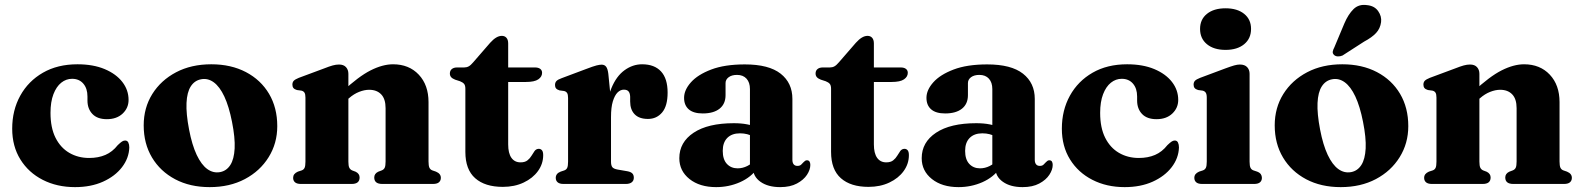

<svg xmlns="http://www.w3.org/2000/svg" viewBox="-20 -754 6486 787"><path d="M507 -344.5Q507 -311.5 482.8 -288.5Q458.5 -265.5 418 -265.5Q379 -265.5 358.8 -286.8Q338.5 -308 338.5 -342V-358.5Q338.5 -391.5 321.5 -411.2Q304.5 -431 275.5 -431Q251 -431 231 -415Q211 -399 199 -367.8Q187 -336.5 187 -291.5Q187 -230.5 207.5 -189.5Q228 -148.5 264 -127.5Q300 -106.5 345.5 -106.5Q383 -106.5 412 -119Q441 -131.5 462.5 -159Q474 -170 480.2 -174Q486.5 -178 493 -178Q502 -178 506 -169.8Q510 -161.5 510 -149.5Q508.5 -105.5 480 -68.5Q451.5 -31.5 402 -9.2Q352.5 13 287.5 13Q213.5 13 155.2 -16.8Q97 -46.5 63.5 -100.5Q30 -154.5 30 -226.5Q30 -302 63 -361.8Q96 -421.5 156 -456Q216 -490.5 297.5 -490.5Q362 -490.5 409 -470.8Q456 -451 481.5 -418Q507 -385 507 -344.5Z M846 -490.5Q927 -490.5 988 -458.5Q1049 -426.5 1082.8 -369.5Q1116.5 -312.5 1116.5 -237Q1116.5 -166.5 1081.2 -109.8Q1046 -53 983.8 -20Q921.5 13 839.5 13Q759 13 698 -19.2Q637 -51.5 603 -108.5Q569 -165.5 569 -240Q569 -312 604.2 -368.5Q639.5 -425 701.8 -457.8Q764 -490.5 846 -490.5ZM882 -48.5Q908.5 -53.5 924 -77.5Q939.5 -101.5 941.8 -145.5Q944 -189.5 931 -254.5Q918.5 -318 899.5 -358.5Q880.5 -399 856 -416.8Q831.5 -434.5 804 -429Q777.5 -424 762 -400Q746.5 -376 744.5 -332Q742.5 -288 755 -223Q767 -160 786.2 -119.2Q805.5 -78.5 829.8 -61Q854 -43.5 882 -48.5Z M1408 -451.5V-91.5Q1408 -74 1411.8 -66.5Q1415.5 -59 1423.5 -55.5L1438 -50Q1454 -42 1454 -26.5Q1454 0 1421.5 0H1213.5Q1197 0 1189.2 -6.8Q1181.5 -13.5 1181.5 -25Q1181.5 -33.5 1186.2 -39.8Q1191 -46 1201 -50.5L1216.5 -55.5Q1225 -58.5 1228.5 -66.2Q1232 -74 1232 -91.5V-354Q1232 -368 1228 -374.2Q1224 -380.5 1215.5 -382.5L1197 -385Q1187 -388 1182.8 -393.2Q1178.5 -398.5 1178.5 -407Q1178.5 -417 1184.2 -423Q1190 -429 1205 -435L1308.5 -473.5Q1330 -482 1343.8 -485.8Q1357.5 -489.5 1369.5 -489.5Q1388.5 -489.5 1398.2 -478.8Q1408 -468 1408 -451.5ZM1391.5 -335 1365.5 -362.5 1382.5 -378Q1449.5 -440.5 1499 -465.5Q1548.5 -490.5 1591 -490.5Q1656.5 -490.5 1696.5 -448Q1736.5 -405.5 1736.5 -335.5V-92Q1736.5 -74.5 1740.2 -66.5Q1744 -58.5 1752.5 -55.5L1767 -50.5Q1777.5 -46 1782.2 -39.8Q1787 -33.5 1787 -25Q1787 -13.5 1779.2 -6.8Q1771.5 0 1754.5 0H1547Q1514 0 1514 -26.5Q1514 -42 1530 -50L1544.5 -55.5Q1553.5 -59 1557 -66.8Q1560.5 -74.5 1560.5 -92V-310.5Q1560.5 -348.5 1542.5 -367.2Q1524.5 -386 1493 -386Q1474 -386 1452.2 -377.5Q1430.5 -369 1410.5 -351.5Z M1865.5 -421 1845.5 -427.5Q1834 -432 1829 -438Q1824 -444 1824 -452.5Q1824 -464.5 1832 -471Q1840 -477.5 1853.5 -477.5H1882.5Q1893 -477.5 1901.2 -482Q1909.5 -486.5 1920 -499L1989 -578.5Q2002 -593 2013.8 -600Q2025.5 -607 2037 -607Q2049 -607 2056 -599Q2063 -591 2063 -576V-162Q2063 -126 2076.2 -107.2Q2089.5 -88.5 2113.5 -88.5Q2132 -88.5 2142.2 -96.8Q2152.5 -105 2158.8 -115.8Q2165 -126.5 2171.2 -135Q2177.5 -143.5 2188 -144Q2196.5 -144 2201.5 -138Q2206.5 -132 2206.5 -118Q2206.5 -82.5 2185.2 -53Q2164 -23.5 2126.5 -5.8Q2089 12 2041 12Q1968 12 1927.8 -23.5Q1887.5 -59 1887.5 -131.5V-390Q1887.5 -404 1882.2 -410.2Q1877 -416.5 1865.5 -421ZM1999 -418V-477.5H2173Q2186.5 -477.5 2194.2 -471.8Q2202 -466 2202 -455.5Q2202 -439.5 2186.5 -428.8Q2171 -418 2135.5 -418Z M2466 -269Q2466 -343.5 2486.2 -392.8Q2506.5 -442 2540 -466.2Q2573.5 -490.5 2612 -490.5Q2662.5 -490.5 2689.5 -461.2Q2716.5 -432 2716.5 -374.5Q2716.5 -319.5 2694 -293Q2671.5 -266.5 2636 -266.5Q2600 -266.5 2581.5 -285.5Q2563 -304.5 2563 -338V-357.5Q2562.5 -372 2556.5 -379.2Q2550.5 -386.5 2537 -386.5Q2523 -386.5 2511.2 -374.8Q2499.5 -363 2492 -338.5Q2484.5 -314 2484.5 -274ZM2473.5 -451.5 2484.5 -341.5V-91.5Q2484.5 -76 2489.8 -69Q2495 -62 2511.5 -59L2552 -52Q2565.5 -49.5 2571.8 -43.2Q2578 -37 2578 -25.5Q2578 -13.5 2569.5 -6.8Q2561 0 2545 0H2290Q2273.5 0 2265.8 -6.8Q2258 -13.5 2258 -25Q2258 -33.5 2262.8 -40Q2267.5 -46.5 2278 -50.5L2293 -55.5Q2301.5 -58.5 2305 -66.2Q2308.5 -74 2308.5 -91.5V-352.5Q2308.5 -366.5 2304.5 -372.8Q2300.5 -379 2292 -381L2273.5 -383.5Q2263.5 -386.5 2259.2 -391.8Q2255 -397 2255 -405.5Q2255 -415.5 2260.8 -421.8Q2266.5 -428 2282 -433.5L2382 -471Q2412 -482.5 2425.2 -485.8Q2438.5 -489 2446 -489Q2458 -489 2464.5 -480.5Q2471 -472 2473.5 -451.5Z M3066.5 -66V-76.5L3054 -78V-389Q3054 -416 3040 -431.5Q3026 -447 3001 -447Q2979.5 -447 2966.8 -437.5Q2954 -428 2954 -413.5V-364Q2954 -328 2929.5 -308.5Q2905 -289 2860.5 -289Q2822.5 -289 2803.2 -305.8Q2784 -322.5 2784 -353Q2784 -385 2812 -416.5Q2840 -448 2895.2 -469Q2950.5 -490 3033 -490Q3131.5 -490 3179.8 -452Q3228 -414 3228 -348.5V-99Q3228 -87 3233.2 -80.5Q3238.5 -74 3248.5 -74Q3258.5 -74 3263.8 -79Q3269 -84 3273.5 -89Q3276.5 -92 3279.8 -94.5Q3283 -97 3287.5 -97Q3295 -97 3298.2 -91.8Q3301.5 -86.5 3301.5 -78Q3301.5 -58.5 3287.8 -37.5Q3274 -16.5 3246.5 -1.8Q3219 13 3178 13Q3128 13 3097.2 -8.8Q3066.5 -30.5 3066.5 -66ZM2764.5 -105.5Q2764.5 -171 2823.2 -210Q2882 -249 2988 -249Q3019 -249 3043 -244.2Q3067 -239.5 3083.5 -231L3069.5 -193.5Q3056 -200.5 3042.5 -204Q3029 -207.5 3013 -207.5Q2980 -207.5 2961.2 -188.8Q2942.5 -170 2942.5 -135.5Q2942.5 -100.5 2959.5 -82.2Q2976.5 -64 3003.5 -64Q3024 -64 3043 -73.5Q3062 -83 3073.5 -98.5L3085 -64.5Q3059 -27.5 3013.2 -7.2Q2967.5 13 2915.5 13Q2848 13 2806.2 -20.2Q2764.5 -53.5 2764.5 -105.5Z M3364.5 -421 3344.5 -427.5Q3333 -432 3328 -438Q3323 -444 3323 -452.5Q3323 -464.5 3331 -471Q3339 -477.5 3352.5 -477.5H3381.5Q3392 -477.5 3400.2 -482Q3408.5 -486.5 3419 -499L3488 -578.5Q3501 -593 3512.8 -600Q3524.5 -607 3536 -607Q3548 -607 3555 -599Q3562 -591 3562 -576V-162Q3562 -126 3575.2 -107.2Q3588.5 -88.5 3612.5 -88.5Q3631 -88.5 3641.2 -96.8Q3651.5 -105 3657.8 -115.8Q3664 -126.5 3670.2 -135Q3676.5 -143.5 3687 -144Q3695.5 -144 3700.5 -138Q3705.5 -132 3705.5 -118Q3705.5 -82.5 3684.2 -53Q3663 -23.5 3625.5 -5.8Q3588 12 3540 12Q3467 12 3426.8 -23.5Q3386.5 -59 3386.5 -131.5V-390Q3386.5 -404 3381.2 -410.2Q3376 -416.5 3364.5 -421ZM3498 -418V-477.5H3672Q3685.5 -477.5 3693.2 -471.8Q3701 -466 3701 -455.5Q3701 -439.5 3685.5 -428.8Q3670 -418 3634.5 -418Z M4060 -66V-76.5L4047.5 -78V-389Q4047.5 -416 4033.5 -431.5Q4019.5 -447 3994.5 -447Q3973 -447 3960.2 -437.5Q3947.5 -428 3947.5 -413.5V-364Q3947.5 -328 3923 -308.5Q3898.5 -289 3854 -289Q3816 -289 3796.8 -305.8Q3777.5 -322.5 3777.5 -353Q3777.5 -385 3805.5 -416.5Q3833.5 -448 3888.8 -469Q3944 -490 4026.5 -490Q4125 -490 4173.2 -452Q4221.5 -414 4221.5 -348.5V-99Q4221.5 -87 4226.8 -80.5Q4232 -74 4242 -74Q4252 -74 4257.2 -79Q4262.5 -84 4267 -89Q4270 -92 4273.2 -94.5Q4276.5 -97 4281 -97Q4288.5 -97 4291.8 -91.8Q4295 -86.5 4295 -78Q4295 -58.5 4281.2 -37.5Q4267.5 -16.5 4240 -1.8Q4212.5 13 4171.5 13Q4121.5 13 4090.8 -8.8Q4060 -30.5 4060 -66ZM3758 -105.5Q3758 -171 3816.8 -210Q3875.5 -249 3981.5 -249Q4012.5 -249 4036.5 -244.2Q4060.5 -239.5 4077 -231L4063 -193.5Q4049.5 -200.5 4036 -204Q4022.5 -207.5 4006.5 -207.5Q3973.5 -207.5 3954.8 -188.8Q3936 -170 3936 -135.5Q3936 -100.5 3953 -82.2Q3970 -64 3997 -64Q4017.5 -64 4036.5 -73.5Q4055.5 -83 4067 -98.5L4078.5 -64.5Q4052.5 -27.5 4006.8 -7.2Q3961 13 3909 13Q3841.5 13 3799.8 -20.2Q3758 -53.5 3758 -105.5Z M4809.5 -344.5Q4809.5 -311.5 4785.2 -288.5Q4761 -265.5 4720.5 -265.5Q4681.5 -265.5 4661.2 -286.8Q4641 -308 4641 -342V-358.5Q4641 -391.5 4624 -411.2Q4607 -431 4578 -431Q4553.5 -431 4533.5 -415Q4513.5 -399 4501.5 -367.8Q4489.5 -336.5 4489.5 -291.5Q4489.5 -230.5 4510 -189.5Q4530.5 -148.5 4566.5 -127.5Q4602.5 -106.5 4648 -106.5Q4685.5 -106.5 4714.5 -119Q4743.5 -131.5 4765 -159Q4776.5 -170 4782.8 -174Q4789 -178 4795.5 -178Q4804.5 -178 4808.5 -169.8Q4812.5 -161.5 4812.5 -149.5Q4811 -105.5 4782.5 -68.5Q4754 -31.5 4704.5 -9.2Q4655 13 4590 13Q4516 13 4457.8 -16.8Q4399.5 -46.5 4366 -100.5Q4332.5 -154.5 4332.5 -226.5Q4332.5 -302 4365.5 -361.8Q4398.5 -421.5 4458.5 -456Q4518.5 -490.5 4600 -490.5Q4664.5 -490.5 4711.5 -470.8Q4758.5 -451 4784 -418Q4809.5 -385 4809.5 -344.5Z M5102 -451.5V-91.5Q5102 -74 5105.8 -66.2Q5109.5 -58.5 5118 -55.5L5133 -50.5Q5143.5 -46.5 5148 -40Q5152.5 -33.5 5152.5 -25Q5152.5 -13.5 5144.8 -6.8Q5137 0 5120.5 0H4907.5Q4891 0 4883.2 -6.8Q4875.5 -13.5 4875.5 -25Q4875.5 -33.5 4880.2 -39.8Q4885 -46 4895 -50.5L4910.5 -55.5Q4919 -58.5 4922.8 -66.2Q4926.5 -74 4926.5 -91.5V-354Q4926.5 -368 4922.2 -374.2Q4918 -380.5 4909.5 -382.5L4891 -385Q4881 -388 4876.8 -393.2Q4872.5 -398.5 4872.5 -407Q4872.5 -417 4878.2 -423Q4884 -429 4899.5 -435L5002.5 -473.5Q5025.5 -482 5038.8 -485.8Q5052 -489.5 5062 -489.5Q5082 -489.5 5092 -478.8Q5102 -468 5102 -451.5ZM5003.5 -549.5Q4955.5 -549.5 4927.2 -572.8Q4899 -596 4899 -635.5Q4899 -674.5 4927.2 -697.2Q4955.5 -720 5003.5 -720Q5051.5 -720 5079.8 -697.2Q5108 -674.5 5108 -635.5Q5108 -596 5079.8 -572.8Q5051.5 -549.5 5003.5 -549.5Z M5482 -490.5Q5563 -490.5 5624 -458.5Q5685 -426.5 5718.8 -369.5Q5752.5 -312.5 5752.5 -237Q5752.5 -166.5 5717.2 -109.8Q5682 -53 5619.8 -20Q5557.5 13 5475.5 13Q5395 13 5334 -19.2Q5273 -51.5 5239 -108.5Q5205 -165.5 5205 -240Q5205 -312 5240.2 -368.5Q5275.5 -425 5337.8 -457.8Q5400 -490.5 5482 -490.5ZM5518 -48.5Q5544.5 -53.5 5560 -77.5Q5575.5 -101.5 5577.8 -145.5Q5580 -189.5 5567 -254.5Q5554.5 -318 5535.5 -358.5Q5516.5 -399 5492 -416.8Q5467.5 -434.5 5440 -429Q5413.5 -424 5398 -400Q5382.5 -376 5380.5 -332Q5378.5 -288 5391 -223Q5403 -160 5422.2 -119.2Q5441.5 -78.5 5465.8 -61Q5490 -43.5 5518 -48.5ZM5490.5 -658Q5506.5 -695.5 5528.2 -716.8Q5550 -738 5583.5 -733Q5614 -730 5629 -708.5Q5644 -687 5641 -663.5Q5637.5 -637 5620.5 -618.8Q5603.5 -600.5 5571.5 -583.5L5483 -526.5Q5474 -522.5 5464.2 -522.8Q5454.5 -523 5448.5 -528.5Q5441.5 -535 5443 -543Q5444.5 -551 5449 -559Z M6044 -451.5V-91.5Q6044 -74 6047.8 -66.5Q6051.5 -59 6059.5 -55.5L6074 -50Q6090 -42 6090 -26.5Q6090 0 6057.5 0H5849.5Q5833 0 5825.2 -6.8Q5817.5 -13.5 5817.5 -25Q5817.5 -33.5 5822.2 -39.8Q5827 -46 5837 -50.5L5852.5 -55.5Q5861 -58.5 5864.5 -66.2Q5868 -74 5868 -91.5V-354Q5868 -368 5864 -374.2Q5860 -380.5 5851.5 -382.5L5833 -385Q5823 -388 5818.8 -393.2Q5814.5 -398.5 5814.5 -407Q5814.5 -417 5820.2 -423Q5826 -429 5841 -435L5944.5 -473.5Q5966 -482 5979.8 -485.8Q5993.5 -489.5 6005.5 -489.5Q6024.5 -489.5 6034.2 -478.8Q6044 -468 6044 -451.5ZM6027.5 -335 6001.5 -362.5 6018.5 -378Q6085.5 -440.5 6135 -465.5Q6184.5 -490.5 6227 -490.5Q6292.5 -490.5 6332.5 -448Q6372.5 -405.5 6372.5 -335.5V-92Q6372.5 -74.5 6376.2 -66.5Q6380 -58.5 6388.5 -55.5L6403 -50.5Q6413.5 -46 6418.2 -39.8Q6423 -33.5 6423 -25Q6423 -13.5 6415.2 -6.8Q6407.5 0 6390.5 0H6183Q6150 0 6150 -26.5Q6150 -42 6166 -50L6180.5 -55.5Q6189.5 -59 6193 -66.8Q6196.5 -74.5 6196.5 -92V-310.5Q6196.5 -348.5 6178.5 -367.2Q6160.5 -386 6129 -386Q6110 -386 6088.2 -377.5Q6066.5 -369 6046.5 -351.5Z"/></svg>

Font: Fraunces
Style: Bold
Weight: 700
Version: Version 1.000;[b76b70a41]